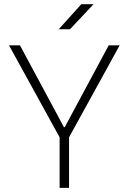

<svg xmlns="http://www.w3.org/2000/svg" viewBox="-20 -914 626 934"><path d="M270 0V-246.1L23.9 -693.4H77.1L291 -295.4H294.9L508.8 -693.4H562L315.9 -246.1V0ZM265.6 -771.5 375.5 -893.6H435.1L320.3 -771.5Z"/></svg>

Font: Cascadia Mono ExtraLight
Style: Regular
Weight: 200
Monospace: yes
Designer: Aaron Bell
Foundry: Saja Typeworks
Version: Version 2404.023; ttfautohint (v1.8.4)